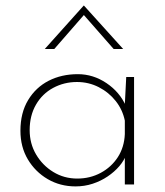

<svg xmlns="http://www.w3.org/2000/svg" viewBox="-20 -659 590 686"><path d="M250 7Q195 7 150.5 -19Q106 -45 79.5 -89.5Q53 -134 53 -192Q53 -256 80.5 -301.5Q108 -347 154 -370.5Q200 -394 258 -394Q313 -394 360.5 -362Q408 -330 430 -280L425 -266L431 -384H459V0H426V-125L432 -109Q424 -86 406.5 -65.5Q389 -45 364.5 -28.5Q340 -12 311 -2.5Q282 7 250 7ZM256 -21Q302 -21 340 -41.5Q378 -62 401 -97.5Q424 -133 426 -180V-228Q418 -267 393.5 -298Q369 -329 333 -347.5Q297 -366 255 -366Q209 -366 170 -345Q131 -324 108.5 -285Q86 -246 86 -194Q86 -146 109 -107Q132 -68 170.5 -44.5Q209 -21 256 -21ZM386 -484 272 -614 289 -616 174 -484H140L279 -639H280L420 -484Z"/></svg>

Font: Josefin Sans Thin ExtraLight
Style: Regular
Weight: 250
Version: Version 2.001